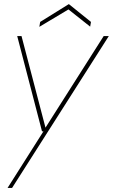

<svg xmlns="http://www.w3.org/2000/svg" viewBox="-20 -697 551 937"><path d="M17 220 192 -56H185L64 -521H85L202 -74L486 -521H511L39 220ZM172 -566 176 -590 316 -677 424 -590 420 -567 314 -651Z"/></svg>

Font: DM Sans 10pt Thin
Style: Italic
Weight: 250
Italic angle: -10°
Version: Version 4.004;gftools[0.9.30]